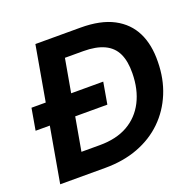

<svg xmlns="http://www.w3.org/2000/svg" viewBox="-123 -829 976 958"><g transform="rotate(-20 364.5 -350.0)"><path d="M14 -293 34 -408H415L395 -293ZM38 0 161 -700H400Q507 -700 575 -664Q643 -628 675 -563Q707 -498 705 -408Q704 -318 673 -243Q642 -168 586 -113.5Q530 -59 452 -29.5Q374 0 277 0ZM193 -116H291Q379 -116 439.5 -150.5Q500 -185 532.5 -248.5Q565 -312 566 -398Q567 -461 547.5 -502.5Q528 -544 484.5 -564.5Q441 -585 373 -585H276Z"/></g></svg>

Font: DM Sans 20pt
Style: Bold Italic
Weight: 700
Italic angle: -10°
Version: Version 4.004;gftools[0.9.30]